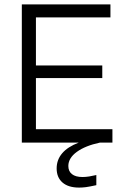

<svg xmlns="http://www.w3.org/2000/svg" viewBox="-20 -647 568 871"><path d="M490 0H433Q367 14 328.5 42Q290 70 290 106Q290 130 306.5 143Q323 156 354 156Q369 156 384.5 153.5Q400 151 417 147V193Q385 200 369.5 202Q354 204 339 204Q290 204 263.5 181Q237 158 237 117Q237 78 262 48.5Q287 19 337 0H79V-627H481V-568H143V-350H444V-293H143V-61H490Z"/></svg>

Font: Blinker Light
Style: Regular
Weight: 300
Designer: Juergen Huber
Foundry: supertype
Version: Version 1.017;hotconv 1.0.117;makeotfexe 2.5.65602